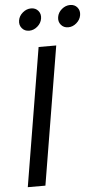

<svg xmlns="http://www.w3.org/2000/svg" viewBox="-62 -970 518 1007"><g transform="rotate(-5 197.5 -466.5)"><path d="M255.9 -727.5 135.3 0H42.5L163.1 -727.5ZM327.1 -816.9Q303.2 -816.9 289.1 -834Q274.9 -851.1 278.8 -875Q282.7 -898.9 302.7 -915.8Q322.8 -932.6 346.7 -932.6Q370.6 -932.6 384.5 -915.8Q398.4 -898.9 394.5 -875Q390.6 -851.1 370.8 -834Q351.1 -816.9 327.1 -816.9ZM121.6 -816.9Q97.7 -816.9 83.5 -834Q69.3 -851.1 73.2 -875Q77.1 -898.9 97.2 -915.8Q117.2 -932.6 141.1 -932.6Q165 -932.6 179 -915.8Q192.9 -898.9 189 -875Q185.1 -851.1 165.3 -834Q145.5 -816.9 121.6 -816.9Z"/></g></svg>

Font: Adwaita Sans
Style: Italic
Weight: 400
Italic angle: -9.39999°
Designer: Rasmus Andersson
Foundry: rsms
Version: Version 4.001;git-9221beed3